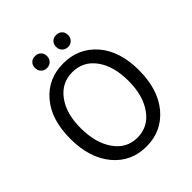

<svg xmlns="http://www.w3.org/2000/svg" viewBox="-223 -955 1109 1109"><g transform="rotate(-45 332.0 -400.5)"><path d="M190.9 -522.9Q137.2 -450.7 137.7 -330.6Q138.2 -210 190.9 -135.7Q243.7 -61 331.5 -61Q419.4 -61 473.1 -135.7Q526.9 -210.4 526.4 -331.5Q525.9 -452.6 472.7 -523.9Q419.9 -595.2 332 -595.2Q244.1 -595.2 190.9 -522.9ZM331.1 -668Q455.6 -668 534.2 -577.6Q612.8 -487.3 612.8 -330.6Q612.8 -173.8 534.7 -80.6Q456.1 12.2 332 12.2Q207.5 12.2 129.9 -80.6Q51.8 -174.3 51.8 -330.6Q51.8 -487.3 128.9 -577.6Q206.1 -668 331.1 -668ZM418.5 -714.8Q397 -714.8 382.8 -729Q369.1 -743.2 369.1 -764.6Q369.1 -786.1 382.8 -799.8Q396.5 -813.5 418.5 -813Q439.9 -813 453.6 -799.3Q466.8 -786.1 466.8 -764.6Q466.8 -743.2 453.1 -729Q439.5 -714.8 418.5 -714.8ZM245.6 -813Q267.6 -813 281.2 -799.3Q294.9 -786.1 294.9 -764.6Q294.9 -743.2 281.2 -729Q267.6 -714.8 245.6 -714.8Q224.1 -714.8 210.4 -729Q196.8 -743.2 196.8 -764.6Q196.8 -786.1 210.4 -799.8Q224.1 -813.5 245.6 -813Z"/></g></svg>

Font: SourceSansPro-Regular
Style: Regular
Weight: 400
Designer: Paul D. Hunt
Foundry: Adobe Systems Incorporated
Version: Version 1.050;PS Version 1.000;hotconv 1.0.70;makeotf.lib2.5